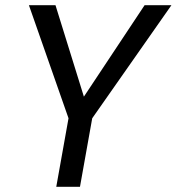

<svg xmlns="http://www.w3.org/2000/svg" viewBox="-20 -717 678 737"><path d="M91 -697H193L302 -346L535 -697H638L334 -263L287 0H196L243 -263Z"/></svg>

Font: SVN-Poppins
Style: Italic
Weight: 400
Italic angle: -10°
Designer: Ninad Kale (Devanagari), Jonny Pinhorn (Latin)
Foundry: Indian Type Foundry
Version: Version 3.002 2017; ttfautohint (v1.8.3)